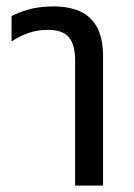

<svg xmlns="http://www.w3.org/2000/svg" viewBox="-20 -578 416 598"><path d="M214 0V-390Q214 -439 194.5 -462Q175 -485 129 -485Q97 -485 69.5 -475.5Q42 -466 16 -449V-528Q34 -538 67.5 -548Q101 -558 147 -558Q194 -558 228.5 -543Q263 -528 282 -493.5Q301 -459 301 -403V0Z"/></svg>

Font: Noto Sans Thai SemiCondensed
Style: Regular
Weight: 400
Width: 4
Designer: Monotype Design Team
Foundry: Monotype Imaging Inc.
Version: Version 2.001